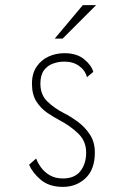

<svg xmlns="http://www.w3.org/2000/svg" viewBox="-20 -720 490 751"><path d="M226 11Q172 11 139 -17.2Q106 -45.5 94 -76L121.5 -100Q127.5 -83 140.5 -65Q153.5 -47 174.8 -34.5Q196 -22 226 -22Q272 -22 294.5 -50.8Q317 -79.5 317 -123.5Q317 -168.5 285.2 -198.5Q253.5 -228.5 216 -248Q191.5 -261 165.8 -278.2Q140 -295.5 122.5 -322.8Q105 -350 105 -392.5Q105 -432.5 123 -459Q141 -485.5 170 -498.8Q199 -512 232 -512Q279.5 -512 308.2 -489Q337 -466 345 -439L320 -418Q313.5 -444.5 289.8 -461.8Q266 -479 232 -479Q208.5 -479 187 -471.2Q165.5 -463.5 151.8 -444.8Q138 -426 138 -392.5Q138 -349 165.8 -322.5Q193.5 -296 231 -277Q256 -264.5 284 -244Q312 -223.5 331.5 -194Q351 -164.5 351 -123.5Q351 -57.5 314.8 -23.2Q278.5 11 226 11ZM194 -569 304 -700H356L225 -569Z"/></svg>

Font: Trispace Condensed Thin
Style: Regular
Weight: 100
Width: 3
Designer: Tyler Finck
Foundry: Etcetera Type Company
Version: Version 1.210; ttfautohint (v1.8.3)